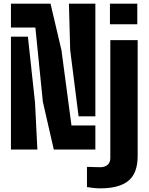

<svg xmlns="http://www.w3.org/2000/svg" viewBox="-20 -820 817 1053"><path d="M275 0 215 -262 174 -669H40V-800H257L317 -545L372 -132H503V0ZM40 0V-619H133L172 -258L185 0ZM411 -182 365 -545 358 -800H503V-182ZM583 -687V-800H733V-687ZM530 213Q513 213 494 211Q475 209 457 206V95Q470.5 95.5 493.2 96.2Q516 97 530 97Q555.5 97 570.2 84Q585 71 585 47V-600H735V35Q735 130 684.2 171.5Q633.5 213 530 213Z"/></svg>

Font: Big Shoulders Stencil Display Thin Black
Style: Regular
Weight: 900
Version: Version 2.001